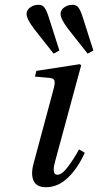

<svg xmlns="http://www.w3.org/2000/svg" viewBox="-20 -770 410 802"><path d="M233 -712Q233 -728 248 -739Q263 -750 283 -750Q299 -750 307.5 -738.5Q316 -727 324 -703L370 -559L346 -546L264 -650Q233 -691 233 -712ZM91 -712Q91 -728 106 -739Q121 -750 141 -750Q157 -750 165.5 -738.5Q174 -727 182 -703L228 -559L204 -546L122 -650Q91 -691 91 -712ZM120 -86 204 -399Q211 -425 207 -434.5Q203 -444 183 -445L126 -450L132 -474L314 -502L319 -497L210 -95Q195 -40 220 -40Q239 -40 265 -75Q291 -110 310 -146L334 -132Q306 -69 264.5 -28.5Q223 12 172 12Q133 12 120.5 -14.5Q108 -41 120 -86Z"/></svg>

Font: Lingua Franca
Style: Italic
Weight: 400
Italic angle: -13°
Version: Version 1.19